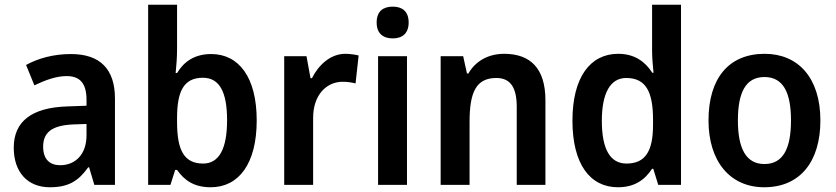

<svg xmlns="http://www.w3.org/2000/svg" viewBox="-20 -780 3527 810"><path d="M279 -552C206 -552 141 -534 90 -506L125 -420C171 -442 217 -459 261 -459C315 -459 345 -431 345 -359V-334L263 -331C114 -326 38 -268 38 -157C38 -53 97 10 190 10C270 10 311 -17 352 -74H356L378 0H465V-364C465 -489 402 -552 279 -552ZM288 -255 345 -257V-209C345 -128 297 -83 234 -83C190 -83 162 -108 162 -161C162 -219 196 -251 288 -255Z M727 -573V-760H605V0H699L719 -63H727C758 -19 799 10 869 10C987 10 1063 -89 1063 -272C1063 -455 987 -552 871 -552C801 -552 756 -520 727 -472H721C724 -502 727 -538 727 -573ZM836 -452C906 -452 938 -392 938 -273C938 -152 904 -90 837 -90C755 -90 727 -149 727 -265V-282C727 -393 754 -452 836 -452Z M1437 -553C1374 -553 1324 -506 1296 -450H1290L1273 -543H1179V0H1301V-280C1300 -381 1359 -435 1425 -435C1447 -435 1465 -432 1480 -428L1493 -546C1477 -550 1455 -553 1437 -553Z M1637 -752C1597 -752 1569 -733 1569 -685C1569 -638 1597 -618 1637 -618C1676 -618 1704 -638 1704 -685C1704 -733 1676 -752 1637 -752ZM1697 -543H1575V0H1697Z M2107 -553C2042 -553 1987 -524 1956 -470H1950L1934 -543H1839V0H1961V-266C1961 -390 1988 -451 2074 -451C2134 -451 2160 -410 2160 -329V0H2281V-357C2281 -491 2218 -553 2107 -553Z M2587 10C2657 10 2700 -21 2731 -68H2736L2757 0H2853V-760H2731V-567C2731 -540 2734 -500 2737 -473H2732C2701 -521 2656 -553 2588 -553C2470 -553 2395 -454 2395 -271C2395 -88 2469 10 2587 10ZM2623 -90C2554 -90 2519 -151 2519 -270C2519 -386 2554 -451 2622 -451C2706 -451 2735 -391 2735 -274V-253C2735 -143 2703 -90 2623 -90Z M3441 -272C3441 -453 3346 -553 3206 -553C3053 -553 2969 -448 2969 -272C2969 -99 3060 10 3204 10C3357 10 3441 -100 3441 -272ZM3093 -272C3093 -390 3126 -455 3205 -455C3284 -455 3317 -390 3317 -272C3317 -154 3284 -88 3205 -88C3127 -88 3093 -154 3093 -272Z"/></svg>

Font: Noto Sans Thai Looped SemiCondensed SemiBold
Style: Regular
Weight: 600
Width: 4
Designer: Sasikarn Vongin, Ben Mitchell
Foundry: The Fontpad Ltd
Version: Version 1.001